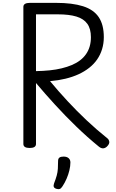

<svg xmlns="http://www.w3.org/2000/svg" viewBox="-20 -1018 810 1339"><path d="M187 14Q165 14 154 7Q143 0 143 -14V-970Q143 -984 154.5 -991Q166 -998 188 -998H371Q485 -998 559 -974.5Q633 -951 668.5 -898.5Q704 -846 704 -759Q704 -715 692 -675.5Q680 -636 657.5 -603.5Q635 -571 602 -545Q569 -519 527.5 -500Q486 -481 436 -469Q386 -457 329 -452Q387 -382 451 -313Q515 -244 584 -179Q653 -114 728 -54Q739 -46 742 -30.5Q745 -15 726 4Q713 16 699 16.5Q685 17 670 5Q589 -61 512.5 -135Q436 -209 365.5 -286Q295 -363 231 -439V-14Q231 0 220 7Q209 14 187 14ZM231 -522Q282 -523 326.5 -527.5Q371 -532 410 -541.5Q449 -551 481 -564.5Q513 -578 538 -597Q563 -616 580 -640.5Q597 -665 605.5 -694.5Q614 -724 614 -759Q614 -817 589 -852Q564 -887 513 -902.5Q462 -918 383 -918H231ZM370 298Q358 293 355 284.5Q352 276 357 261Q369 230 375.5 206.5Q382 183 383.5 159Q385 135 385 105Q385 88 394.5 81Q404 74 423 74Q446 74 458.5 85Q471 96 471 115Q471 140 464 169.5Q457 199 444.5 228Q432 257 416 281Q406 297 396 300Q386 303 370 298Z"/></svg>

Font: Playwrite ES
Style: Regular
Weight: 400
Designer: Veronika Burian, José Scaglione
Foundry: TypeTogether
Version: Version 1.002